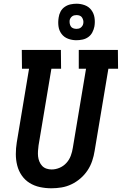

<svg xmlns="http://www.w3.org/2000/svg" viewBox="-20 -1003 654 1031"><path d="M256 8Q224 8 194 1.5Q164 -5 139 -20.5Q114 -36 97 -60.5Q80 -85 72.5 -114.5Q65 -144 65 -175.5Q65 -207 70 -238L136 -634H98L97 -735H307L308 -634H256L187 -222Q185 -207 184 -192Q183 -177 184.5 -163Q186 -149 191.5 -135.5Q197 -122 206.5 -112Q216 -102 229.5 -97.5Q243 -93 257 -93Q279 -93 300 -102Q321 -111 336.5 -128Q352 -145 360 -166.5Q368 -188 371 -209L442 -634H403V-735H613L614 -634H562L488 -192Q484 -166 475 -139Q466 -112 450 -88Q434 -64 412 -45Q390 -26 364 -13.5Q338 -1 310.5 3.5Q283 8 256 8ZM390 -787Q367 -787 345.5 -795Q324 -803 310.5 -821Q297 -839 294 -862Q291 -885 295 -909Q297 -925 305 -940.5Q313 -956 327.5 -966Q342 -976 358.5 -979.5Q375 -983 391 -983Q414 -983 435.5 -975Q457 -967 470.5 -949Q484 -931 487.5 -908Q491 -885 487 -861Q484 -845 476 -829.5Q468 -814 454 -804Q440 -794 423 -790.5Q406 -787 390 -787ZM391 -848Q397 -848 403 -849.5Q409 -851 414 -855Q419 -859 422.5 -864.5Q426 -870 427 -876Q429 -885 427 -893.5Q425 -902 420.5 -909Q416 -916 408 -919Q400 -922 391 -922Q385 -922 378.5 -920.5Q372 -919 367 -915Q362 -911 358.5 -905.5Q355 -900 354 -894Q353 -885 354.5 -876.5Q356 -868 360.5 -861Q365 -854 373.5 -851Q382 -848 391 -848Z"/></svg>

Font: Iosevka Etoile
Style: Bold Italic
Weight: 700
Italic angle: -9°
Designer: Belleve Invis
Foundry: Belleve Invis
Version: Version 28.1.0; ttfautohint (v1.8.4)